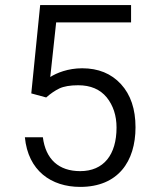

<svg xmlns="http://www.w3.org/2000/svg" viewBox="-20 -731 599 761"><path d="M163.1 -344.7C180.2 -359.9 197.3 -371.6 215.3 -380.4C232.9 -388.7 257.8 -393.1 290 -393.1C338.9 -393.1 376.5 -377 402.8 -345.2C428.7 -313 441.9 -272.9 441.9 -225.6C441.9 -117.7 391.1 -52.7 297.9 -52.7C213.4 -52.7 161.1 -99.1 149.9 -187H78.6C91.3 -54.2 183.1 9.8 297.9 9.8C447.8 9.8 517.1 -90.8 517.1 -226.6C517.1 -298.3 498 -355.5 459.5 -397.5C420.9 -439.5 369.6 -460.4 305.7 -460.4C249.5 -460.4 204.6 -441.9 179.2 -425.8L202.6 -642.1H499.5V-710.9H139.2L104 -360.8Z"/></svg>

Font: Vazirmatn Light
Style: Regular
Weight: 300
Designer: Saber Rastikerdar
Foundry: Saber Rastikerdar
Version: Version 33.003